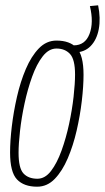

<svg xmlns="http://www.w3.org/2000/svg" viewBox="-20 -694 396 724"><path d="M120 10Q70 10 44 -17.5Q18 -45 18 -119Q18 -162 24.5 -217Q31 -272 44 -329Q57 -386 77.5 -434Q98 -482 126.5 -511.5Q155 -541 193 -541Q243 -541 269 -513.5Q295 -486 295 -412Q295 -369 288.5 -313.5Q282 -258 269 -201.5Q256 -145 235.5 -97Q215 -49 186.5 -19.5Q158 10 120 10ZM121 -20Q150 -20 172.5 -49.5Q195 -79 212 -126Q229 -173 240.5 -226.5Q252 -280 257.5 -329.5Q263 -379 263 -413Q263 -470 244 -490.5Q225 -511 193 -511Q164 -511 141 -481.5Q118 -452 101 -404.5Q84 -357 72.5 -303.5Q61 -250 55.5 -200.5Q50 -151 50 -118Q50 -60 68.5 -40Q87 -20 121 -20ZM248 -496 245 -523H258Q301 -523 317.5 -566Q334 -609 319 -671L350 -674Q360 -625 352.5 -584.5Q345 -544 321.5 -520Q298 -496 259 -496Z"/></svg>

Font: Georama Condensed ExtraLight
Style: Italic
Weight: 200
Width: 3
Italic angle: -9°
Designer: Jean-Baptiste Levee
Foundry: Production Type
Version: Version 1.000